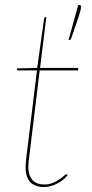

<svg xmlns="http://www.w3.org/2000/svg" viewBox="-20 -741 370 769"><path d="M298.5 -721Q304.5 -721 304.5 -713Q304.5 -707.5 302.2 -698.5Q300 -689.5 295.2 -674.8Q290.5 -660 283 -638.8Q275.5 -617.5 265.5 -588Q264 -585 262.8 -583Q261.5 -581 257.5 -581H254.5L293.5 -721ZM82.5 -73Q82.5 -75.5 82.8 -80.2Q83 -85 83.8 -93.8Q84.5 -102.5 86.2 -116.2Q88 -130 90.5 -151L128 -459H53.5Q47.5 -459 47.5 -464L48.5 -467L129 -469L156.5 -666Q157 -668.5 158.5 -670.8Q160 -673 162.5 -673H165.5L140.5 -469H293.5L292.5 -459H139L101.5 -150Q99 -129.5 97.2 -116Q95.5 -102.5 94.8 -93.5Q94 -84.5 93.8 -79.8Q93.5 -75 93.5 -73Q93.5 -54 98.2 -40.5Q103 -27 111.5 -18.5Q120 -10 131.5 -6Q143 -2 156.5 -2Q176 -2 191.2 -8.5Q206.5 -15 217.8 -22.5Q229 -30 236 -36.5Q243 -43 245.5 -43Q248.5 -43 249.5 -41L250.5 -39Q234 -18.5 208 -5.2Q182 8 155.5 8Q121 8 101.8 -11Q82.5 -30 82.5 -73Z"/></svg>

Font: Lato Hairline
Style: Italic
Weight: 100
Italic angle: -7°
Designer: Lukasz Dziedzic
Foundry: tyPoland Lukasz Dziedzic
Version: Version 2.007; 2014-02-27